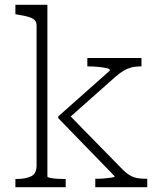

<svg xmlns="http://www.w3.org/2000/svg" viewBox="-20 -778 659 798"><path d="M592 0H376V-35H383Q399 -35 415.5 -36.5Q432 -38 444.5 -40Q457 -42 457 -45L222 -287V-294L437 -485Q437 -492 422.5 -495Q408 -498 388 -500Q368 -502 351 -502H343V-537H568V-502H562Q542 -502 525.5 -497.5Q509 -493 493.5 -484Q478 -475 460 -459L265 -286L260 -308L490 -73Q505 -58 519.5 -49.5Q534 -41 549.5 -38Q565 -35 584 -35H592ZM177 -758V-44Q177 -41 189.5 -38.5Q202 -36 219 -35Q236 -34 249 -34H253V0H44V-34H47Q86 -34 109 -45Q132 -56 132 -90V-672Q132 -687 123.5 -695Q115 -703 98 -708Q81 -713 54 -717L44 -719V-758Z"/></svg>

Font: Roboto Serif Thin
Style: Regular
Weight: 250
Designer: Greg Gazdowicz
Foundry: Commercial Type
Version: Version 1.004